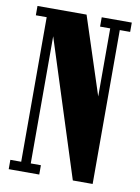

<svg xmlns="http://www.w3.org/2000/svg" viewBox="-81 -755 593 811"><g transform="rotate(10 216.0 -350.0)"><path d="M13.5 0V-40H60V-660H13.5V-700H224L332.5 -368V-660H289V-700H418V-660H373.5V0H288.5L101 -585.5V-40H144.5V0Z"/></g></svg>

Font: Imbue 10pt Black
Style: Regular
Weight: 900
Designer: Tyler Finck
Foundry: Etcetera Type Company
Version: Version 1.102; ttfautohint (v1.8.3)